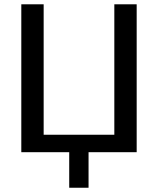

<svg xmlns="http://www.w3.org/2000/svg" viewBox="-20 -715 744 902"><path d="M80.1 0V-694.8H185.1V-82H517.1V-694.8H622.1V0H396V167H305.2V0Z"/></svg>

Font: CMU Bright
Style: SemiBold
Weight: 600
Version: Version 0.7.0